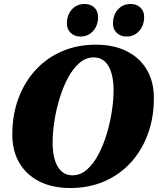

<svg xmlns="http://www.w3.org/2000/svg" viewBox="-20 -931 795 967"><path d="M334 16Q244 16 178.5 -17Q113 -50 77.5 -110.5Q42 -171 42 -253Q42 -353 73 -436Q104 -519 160 -579.5Q216 -640 293 -673Q370 -706 463 -706Q553 -706 618.5 -673Q684 -640 719.5 -580Q755 -520 755 -437Q755 -337 724 -254Q693 -171 637 -110.5Q581 -50 504 -17Q427 16 334 16ZM345 -48Q385 -48 418 -77Q451 -106 476 -153.5Q501 -201 518 -258Q535 -315 543.5 -372Q552 -429 552 -475Q552 -555 526 -598.5Q500 -642 452 -642Q412 -642 379 -613Q346 -584 321 -536.5Q296 -489 279 -432Q262 -375 253.5 -318.5Q245 -262 245 -215Q245 -135 271 -91.5Q297 -48 345 -48ZM385 -747Q355 -747 336 -765.5Q317 -784 317 -812Q317 -856 342 -883.5Q367 -911 406 -911Q436 -911 455 -893Q474 -875 474 -846Q474 -803 449 -775Q424 -747 385 -747ZM617 -747Q587 -747 568 -765.5Q549 -784 549 -812Q549 -856 574 -883.5Q599 -911 638 -911Q668 -911 687 -893Q706 -875 706 -846Q706 -803 681 -775Q656 -747 617 -747Z"/></svg>

Font: Platypi ExtraBold
Style: Italic
Weight: 800
Italic angle: -13°
Designer: David Sargent
Foundry: Bolt Cutter Type
Version: Version 1.200; ttfautohint (v1.8.4.7-5d5b)